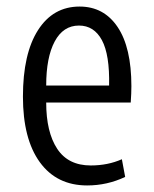

<svg xmlns="http://www.w3.org/2000/svg" viewBox="-20 -555 469 586"><path d="M246 11Q153 11 101.5 -60Q50 -131 50 -260Q50 -391 96 -463Q142 -535 223 -535Q297 -535 339 -472.5Q381 -410 381 -292Q381 -282 380.5 -269Q380 -256 379 -242H121Q121 -152 154.5 -101Q188 -50 257 -50Q309 -50 352 -69L362 -15Q307 11 246 11ZM121 -294H313Q315 -388 291 -432.5Q267 -477 221 -477Q173 -477 147 -428.5Q121 -380 121 -294Z"/></svg>

Font: Ubuntu Sans Condensed
Style: Regular
Weight: 400
Width: 3
Designer: Dalton Maag Ltd
Foundry: Dalton Maag Ltd
Version: Version 1.006; ttfautohint (v1.8.4.7-5d5b)